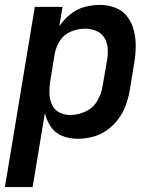

<svg xmlns="http://www.w3.org/2000/svg" viewBox="-40 -558 636 783"><path d="M-20 205H93L143 -97Q150 -67 167.5 -41Q185 -15 214.5 -3.5Q244 8 277 8Q307 8 338 0Q369 -8 396 -27Q423 -46 442.5 -72.5Q462 -99 473 -129Q484 -159 489 -189L507 -299Q513 -333 513.5 -366.5Q514 -400 506.5 -431.5Q499 -463 480.5 -488.5Q462 -514 431.5 -526Q401 -538 367 -538Q336 -538 304.5 -529.5Q273 -521 246.5 -499.5Q220 -478 202 -451L215 -530H102ZM247 -89Q222 -89 201 -100Q180 -111 171 -133Q162 -155 161.5 -179Q161 -203 165 -228L183 -338Q188 -366 204.5 -392Q221 -418 249.5 -429.5Q278 -441 306 -441Q330 -441 351.5 -432.5Q373 -424 385 -405Q397 -386 399 -362.5Q401 -339 397 -315L378 -205Q373 -174 356 -145.5Q339 -117 308.5 -103Q278 -89 247 -89Z"/></svg>

Font: Iosevka Sparkle SmBdObl
Style: Regular
Weight: 600
Italic angle: -9°
Designer: Belleve Invis
Foundry: Belleve Invis
Version: Version 4.5.0; ttfautohint (v1.8.3)